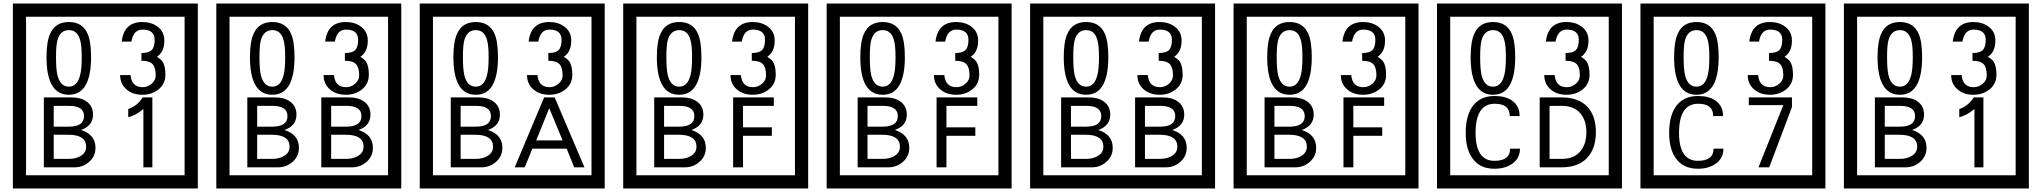

<svg xmlns="http://www.w3.org/2000/svg" viewBox="-20 -980 11590 1090"><path d="M1103 90H53V-960H1103ZM1028 15V-885H128V15ZM497 -656Q497 -442 371 -442Q244 -442 244 -656Q244 -744 265 -789Q294 -855 371 -855Q448 -855 477 -789Q497 -745 497 -656ZM444 -656Q444 -723 435 -752Q420 -809 371 -809Q322 -809 306 -752Q298 -723 298 -656Q298 -587 306 -553Q322 -488 371 -488Q419 -488 435 -554Q444 -587 444 -656ZM919 -556Q919 -504 880.5 -473Q842 -442 789 -442Q734 -442 700 -471Q662 -502 662 -554H721Q727 -485 790 -485Q818 -485 841 -504.5Q864 -524 864 -552Q864 -597 846 -616Q828 -635 783 -635V-679Q825 -679 841.5 -696Q858 -713 858 -754Q858 -812 789 -812Q738 -812 726 -744H671Q684 -855 788 -855Q839 -855 874 -829Q913 -800 913 -750Q913 -685 871 -658Q895 -642 903 -630Q919 -605 919 -556ZM522 -141Q522 -93 486.5 -61.5Q451 -30 403 -30H229V-427H388Q439 -427 471 -404Q508 -378 508 -329Q508 -266 440 -242Q522 -216 522 -141ZM457 -321Q457 -379 372 -379H285V-261H371Q457 -261 457 -321ZM469 -147Q469 -215 368 -215H285V-78H371Q408 -78 435 -93Q469 -112 469 -147ZM845 -30H794V-361Q748 -323 708 -315V-361Q759 -378 790 -427H845Z M2258 90H1208V-960H2258ZM2183 15V-885H1283V15ZM1652 -656Q1652 -442 1526 -442Q1399 -442 1399 -656Q1399 -744 1420 -789Q1449 -855 1526 -855Q1603 -855 1632 -789Q1652 -745 1652 -656ZM1599 -656Q1599 -723 1590 -752Q1575 -809 1526 -809Q1477 -809 1461 -752Q1453 -723 1453 -656Q1453 -587 1461 -553Q1477 -488 1526 -488Q1574 -488 1590 -554Q1599 -587 1599 -656ZM2074 -556Q2074 -504 2035.5 -473Q1997 -442 1944 -442Q1889 -442 1855 -471Q1817 -502 1817 -554H1876Q1882 -485 1945 -485Q1973 -485 1996 -504.5Q2019 -524 2019 -552Q2019 -597 2001 -616Q1983 -635 1938 -635V-679Q1980 -679 1996.5 -696Q2013 -713 2013 -754Q2013 -812 1944 -812Q1893 -812 1881 -744H1826Q1839 -855 1943 -855Q1994 -855 2029 -829Q2068 -800 2068 -750Q2068 -685 2026 -658Q2050 -642 2058 -630Q2074 -605 2074 -556ZM1677 -141Q1677 -93 1641.5 -61.5Q1606 -30 1558 -30H1384V-427H1543Q1594 -427 1626 -404Q1663 -378 1663 -329Q1663 -266 1595 -242Q1677 -216 1677 -141ZM1612 -321Q1612 -379 1527 -379H1440V-261H1526Q1612 -261 1612 -321ZM1624 -147Q1624 -215 1523 -215H1440V-78H1526Q1563 -78 1590 -93Q1624 -112 1624 -147ZM2097 -141Q2097 -93 2061.5 -61.5Q2026 -30 1978 -30H1804V-427H1963Q2014 -427 2046 -404Q2083 -378 2083 -329Q2083 -266 2015 -242Q2097 -216 2097 -141ZM2032 -321Q2032 -379 1947 -379H1860V-261H1946Q2032 -261 2032 -321ZM2044 -147Q2044 -215 1943 -215H1860V-78H1946Q1983 -78 2010 -93Q2044 -112 2044 -147Z M3413 90H2363V-960H3413ZM3338 15V-885H2438V15ZM2807 -656Q2807 -442 2681 -442Q2554 -442 2554 -656Q2554 -744 2575 -789Q2604 -855 2681 -855Q2758 -855 2787 -789Q2807 -745 2807 -656ZM2754 -656Q2754 -723 2745 -752Q2730 -809 2681 -809Q2632 -809 2616 -752Q2608 -723 2608 -656Q2608 -587 2616 -553Q2632 -488 2681 -488Q2729 -488 2745 -554Q2754 -587 2754 -656ZM3229 -556Q3229 -504 3190.5 -473Q3152 -442 3099 -442Q3044 -442 3010 -471Q2972 -502 2972 -554H3031Q3037 -485 3100 -485Q3128 -485 3151 -504.5Q3174 -524 3174 -552Q3174 -597 3156 -616Q3138 -635 3093 -635V-679Q3135 -679 3151.5 -696Q3168 -713 3168 -754Q3168 -812 3099 -812Q3048 -812 3036 -744H2981Q2994 -855 3098 -855Q3149 -855 3184 -829Q3223 -800 3223 -750Q3223 -685 3181 -658Q3205 -642 3213 -630Q3229 -605 3229 -556ZM2832 -141Q2832 -93 2796.5 -61.5Q2761 -30 2713 -30H2539V-427H2698Q2749 -427 2781 -404Q2818 -378 2818 -329Q2818 -266 2750 -242Q2832 -216 2832 -141ZM2767 -321Q2767 -379 2682 -379H2595V-261H2681Q2767 -261 2767 -321ZM2779 -147Q2779 -215 2678 -215H2595V-78H2681Q2718 -78 2745 -93Q2779 -112 2779 -147ZM3298 -30H3240L3197 -136H3002L2959 -30H2902L3069 -427H3129ZM3174 -183 3098 -366 3024 -183Z M4568 90H3518V-960H4568ZM4493 15V-885H3593V15ZM3962 -656Q3962 -442 3836 -442Q3709 -442 3709 -656Q3709 -744 3730 -789Q3759 -855 3836 -855Q3913 -855 3942 -789Q3962 -745 3962 -656ZM3909 -656Q3909 -723 3900 -752Q3885 -809 3836 -809Q3787 -809 3771 -752Q3763 -723 3763 -656Q3763 -587 3771 -553Q3787 -488 3836 -488Q3884 -488 3900 -554Q3909 -587 3909 -656ZM4384 -556Q4384 -504 4345.5 -473Q4307 -442 4254 -442Q4199 -442 4165 -471Q4127 -502 4127 -554H4186Q4192 -485 4255 -485Q4283 -485 4306 -504.5Q4329 -524 4329 -552Q4329 -597 4311 -616Q4293 -635 4248 -635V-679Q4290 -679 4306.5 -696Q4323 -713 4323 -754Q4323 -812 4254 -812Q4203 -812 4191 -744H4136Q4149 -855 4253 -855Q4304 -855 4339 -829Q4378 -800 4378 -750Q4378 -685 4336 -658Q4360 -642 4368 -630Q4384 -605 4384 -556ZM3987 -141Q3987 -93 3951.5 -61.5Q3916 -30 3868 -30H3694V-427H3853Q3904 -427 3936 -404Q3973 -378 3973 -329Q3973 -266 3905 -242Q3987 -216 3987 -141ZM3922 -321Q3922 -379 3837 -379H3750V-261H3836Q3922 -261 3922 -321ZM3934 -147Q3934 -215 3833 -215H3750V-78H3836Q3873 -78 3900 -93Q3934 -112 3934 -147ZM4373 -379H4198V-257H4362V-209H4198V-30H4142V-427H4373Z M5723 90H4673V-960H5723ZM5648 15V-885H4748V15ZM5117 -656Q5117 -442 4991 -442Q4864 -442 4864 -656Q4864 -744 4885 -789Q4914 -855 4991 -855Q5068 -855 5097 -789Q5117 -745 5117 -656ZM5064 -656Q5064 -723 5055 -752Q5040 -809 4991 -809Q4942 -809 4926 -752Q4918 -723 4918 -656Q4918 -587 4926 -553Q4942 -488 4991 -488Q5039 -488 5055 -554Q5064 -587 5064 -656ZM5539 -556Q5539 -504 5500.5 -473Q5462 -442 5409 -442Q5354 -442 5320 -471Q5282 -502 5282 -554H5341Q5347 -485 5410 -485Q5438 -485 5461 -504.5Q5484 -524 5484 -552Q5484 -597 5466 -616Q5448 -635 5403 -635V-679Q5445 -679 5461.5 -696Q5478 -713 5478 -754Q5478 -812 5409 -812Q5358 -812 5346 -744H5291Q5304 -855 5408 -855Q5459 -855 5494 -829Q5533 -800 5533 -750Q5533 -685 5491 -658Q5515 -642 5523 -630Q5539 -605 5539 -556ZM5142 -141Q5142 -93 5106.5 -61.5Q5071 -30 5023 -30H4849V-427H5008Q5059 -427 5091 -404Q5128 -378 5128 -329Q5128 -266 5060 -242Q5142 -216 5142 -141ZM5077 -321Q5077 -379 4992 -379H4905V-261H4991Q5077 -261 5077 -321ZM5089 -147Q5089 -215 4988 -215H4905V-78H4991Q5028 -78 5055 -93Q5089 -112 5089 -147ZM5528 -379H5353V-257H5517V-209H5353V-30H5297V-427H5528Z M6878 90H5828V-960H6878ZM6803 15V-885H5903V15ZM6272 -656Q6272 -442 6146 -442Q6019 -442 6019 -656Q6019 -744 6040 -789Q6069 -855 6146 -855Q6223 -855 6252 -789Q6272 -745 6272 -656ZM6219 -656Q6219 -723 6210 -752Q6195 -809 6146 -809Q6097 -809 6081 -752Q6073 -723 6073 -656Q6073 -587 6081 -553Q6097 -488 6146 -488Q6194 -488 6210 -554Q6219 -587 6219 -656ZM6694 -556Q6694 -504 6655.5 -473Q6617 -442 6564 -442Q6509 -442 6475 -471Q6437 -502 6437 -554H6496Q6502 -485 6565 -485Q6593 -485 6616 -504.5Q6639 -524 6639 -552Q6639 -597 6621 -616Q6603 -635 6558 -635V-679Q6600 -679 6616.5 -696Q6633 -713 6633 -754Q6633 -812 6564 -812Q6513 -812 6501 -744H6446Q6459 -855 6563 -855Q6614 -855 6649 -829Q6688 -800 6688 -750Q6688 -685 6646 -658Q6670 -642 6678 -630Q6694 -605 6694 -556ZM6297 -141Q6297 -93 6261.5 -61.5Q6226 -30 6178 -30H6004V-427H6163Q6214 -427 6246 -404Q6283 -378 6283 -329Q6283 -266 6215 -242Q6297 -216 6297 -141ZM6232 -321Q6232 -379 6147 -379H6060V-261H6146Q6232 -261 6232 -321ZM6244 -147Q6244 -215 6143 -215H6060V-78H6146Q6183 -78 6210 -93Q6244 -112 6244 -147ZM6717 -141Q6717 -93 6681.5 -61.5Q6646 -30 6598 -30H6424V-427H6583Q6634 -427 6666 -404Q6703 -378 6703 -329Q6703 -266 6635 -242Q6717 -216 6717 -141ZM6652 -321Q6652 -379 6567 -379H6480V-261H6566Q6652 -261 6652 -321ZM6664 -147Q6664 -215 6563 -215H6480V-78H6566Q6603 -78 6630 -93Q6664 -112 6664 -147Z M8033 90H6983V-960H8033ZM7958 15V-885H7058V15ZM7427 -656Q7427 -442 7301 -442Q7174 -442 7174 -656Q7174 -744 7195 -789Q7224 -855 7301 -855Q7378 -855 7407 -789Q7427 -745 7427 -656ZM7374 -656Q7374 -723 7365 -752Q7350 -809 7301 -809Q7252 -809 7236 -752Q7228 -723 7228 -656Q7228 -587 7236 -553Q7252 -488 7301 -488Q7349 -488 7365 -554Q7374 -587 7374 -656ZM7849 -556Q7849 -504 7810.5 -473Q7772 -442 7719 -442Q7664 -442 7630 -471Q7592 -502 7592 -554H7651Q7657 -485 7720 -485Q7748 -485 7771 -504.5Q7794 -524 7794 -552Q7794 -597 7776 -616Q7758 -635 7713 -635V-679Q7755 -679 7771.5 -696Q7788 -713 7788 -754Q7788 -812 7719 -812Q7668 -812 7656 -744H7601Q7614 -855 7718 -855Q7769 -855 7804 -829Q7843 -800 7843 -750Q7843 -685 7801 -658Q7825 -642 7833 -630Q7849 -605 7849 -556ZM7452 -141Q7452 -93 7416.5 -61.5Q7381 -30 7333 -30H7159V-427H7318Q7369 -427 7401 -404Q7438 -378 7438 -329Q7438 -266 7370 -242Q7452 -216 7452 -141ZM7387 -321Q7387 -379 7302 -379H7215V-261H7301Q7387 -261 7387 -321ZM7399 -147Q7399 -215 7298 -215H7215V-78H7301Q7338 -78 7365 -93Q7399 -112 7399 -147ZM7838 -379H7663V-257H7827V-209H7663V-30H7607V-427H7838Z M9188 90H8138V-960H9188ZM9113 15V-885H8213V15ZM8582 -656Q8582 -442 8456 -442Q8329 -442 8329 -656Q8329 -744 8350 -789Q8379 -855 8456 -855Q8533 -855 8562 -789Q8582 -745 8582 -656ZM8529 -656Q8529 -723 8520 -752Q8505 -809 8456 -809Q8407 -809 8391 -752Q8383 -723 8383 -656Q8383 -587 8391 -553Q8407 -488 8456 -488Q8504 -488 8520 -554Q8529 -587 8529 -656ZM9004 -556Q9004 -504 8965.5 -473Q8927 -442 8874 -442Q8819 -442 8785 -471Q8747 -502 8747 -554H8806Q8812 -485 8875 -485Q8903 -485 8926 -504.5Q8949 -524 8949 -552Q8949 -597 8931 -616Q8913 -635 8868 -635V-679Q8910 -679 8926.5 -696Q8943 -713 8943 -754Q8943 -812 8874 -812Q8823 -812 8811 -744H8756Q8769 -855 8873 -855Q8924 -855 8959 -829Q8998 -800 8998 -750Q8998 -685 8956 -658Q8980 -642 8988 -630Q9004 -605 9004 -556ZM8609 -136Q8609 -80 8563 -49Q8523 -22 8464 -22Q8379 -22 8337 -84Q8301 -136 8301 -226Q8301 -317 8336 -371Q8378 -435 8465 -435Q8527 -435 8564 -409Q8607 -379 8607 -321H8551Q8551 -391 8466 -391Q8357 -391 8357 -226Q8357 -67 8464 -67Q8553 -67 8553 -136ZM9040 -229Q9040 -136 8989.5 -83Q8939 -30 8845 -30H8721V-427H8845Q8940 -427 8990 -375.5Q9040 -324 9040 -229ZM8986 -229Q8986 -298 8950 -338.5Q8914 -379 8846 -379H8777V-78H8846Q8914 -78 8950 -119Q8986 -160 8986 -229Z M10343 90H9293V-960H10343ZM10268 15V-885H9368V15ZM9737 -656Q9737 -442 9611 -442Q9484 -442 9484 -656Q9484 -744 9505 -789Q9534 -855 9611 -855Q9688 -855 9717 -789Q9737 -745 9737 -656ZM9684 -656Q9684 -723 9675 -752Q9660 -809 9611 -809Q9562 -809 9546 -752Q9538 -723 9538 -656Q9538 -587 9546 -553Q9562 -488 9611 -488Q9659 -488 9675 -554Q9684 -587 9684 -656ZM10159 -556Q10159 -504 10120.5 -473Q10082 -442 10029 -442Q9974 -442 9940 -471Q9902 -502 9902 -554H9961Q9967 -485 10030 -485Q10058 -485 10081 -504.5Q10104 -524 10104 -552Q10104 -597 10086 -616Q10068 -635 10023 -635V-679Q10065 -679 10081.5 -696Q10098 -713 10098 -754Q10098 -812 10029 -812Q9978 -812 9966 -744H9911Q9924 -855 10028 -855Q10079 -855 10114 -829Q10153 -800 10153 -750Q10153 -685 10111 -658Q10135 -642 10143 -630Q10159 -605 10159 -556ZM9764 -136Q9764 -80 9718 -49Q9678 -22 9619 -22Q9534 -22 9492 -84Q9456 -136 9456 -226Q9456 -317 9491 -371Q9533 -435 9620 -435Q9682 -435 9719 -409Q9762 -379 9762 -321H9706Q9706 -391 9621 -391Q9512 -391 9512 -226Q9512 -67 9619 -67Q9708 -67 9708 -136ZM10153 -372 10024 -30H9963L10104 -383H9908V-427H10153Z M11498 90H10448V-960H11498ZM11423 15V-885H10523V15ZM10892 -656Q10892 -442 10766 -442Q10639 -442 10639 -656Q10639 -744 10660 -789Q10689 -855 10766 -855Q10843 -855 10872 -789Q10892 -745 10892 -656ZM10839 -656Q10839 -723 10830 -752Q10815 -809 10766 -809Q10717 -809 10701 -752Q10693 -723 10693 -656Q10693 -587 10701 -553Q10717 -488 10766 -488Q10814 -488 10830 -554Q10839 -587 10839 -656ZM11314 -556Q11314 -504 11275.5 -473Q11237 -442 11184 -442Q11129 -442 11095 -471Q11057 -502 11057 -554H11116Q11122 -485 11185 -485Q11213 -485 11236 -504.5Q11259 -524 11259 -552Q11259 -597 11241 -616Q11223 -635 11178 -635V-679Q11220 -679 11236.5 -696Q11253 -713 11253 -754Q11253 -812 11184 -812Q11133 -812 11121 -744H11066Q11079 -855 11183 -855Q11234 -855 11269 -829Q11308 -800 11308 -750Q11308 -685 11266 -658Q11290 -642 11298 -630Q11314 -605 11314 -556ZM10917 -141Q10917 -93 10881.5 -61.5Q10846 -30 10798 -30H10624V-427H10783Q10834 -427 10866 -404Q10903 -378 10903 -329Q10903 -266 10835 -242Q10917 -216 10917 -141ZM10852 -321Q10852 -379 10767 -379H10680V-261H10766Q10852 -261 10852 -321ZM10864 -147Q10864 -215 10763 -215H10680V-78H10766Q10803 -78 10830 -93Q10864 -112 10864 -147ZM11240 -30H11189V-361Q11143 -323 11103 -315V-361Q11154 -378 11185 -427H11240Z"/></svg>

Font: Unicode BMP Fallback SIL
Style: Regular
Weight: 400
Foundry: NRSI, SIL International
Version: Version 5.1 Based on Unicode 5.1